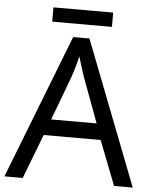

<svg xmlns="http://www.w3.org/2000/svg" viewBox="-58 -903 754 951"><g transform="rotate(5 319.5 -427.5)"><path d="M545 0 459 -221H176L91 0H0L279 -717H360L638 0ZM352 -517Q349 -525 342 -546Q335 -567 328.5 -589.5Q322 -612 318 -624Q313 -604 307.5 -583.5Q302 -563 296.5 -546Q291 -529 287 -517L206 -301H432ZM466 -855V-784H169V-855Z"/></g></svg>

Font: Noto Sans Adlam Unjoined
Style: Regular
Weight: 400
Designer: Mark Jamra, Neil Patel
Foundry: JamraPatel LLC
Version: Version 3.001